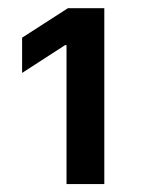

<svg xmlns="http://www.w3.org/2000/svg" viewBox="-20 -820 352 476"><path d="M238.6 -363.6V-799.7H148.4L34.8 -726.6V-639.2L141.3 -708.1H144.9V-363.6Z"/></svg>

Font: Riot Sans 2.0
Style: Bold
Weight: 600
Designer: Rasmus Andersson
Foundry: rsms
Version: Version 3.006;hotconv 1.0.109;makeotfexe 2.5.65596